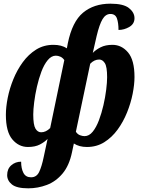

<svg xmlns="http://www.w3.org/2000/svg" viewBox="-20 -790 772 1045"><path d="M134 235Q71 235 45 214Q19 193 19 163Q19 129 41.5 109.5Q64 90 95 90Q95 127 107.5 151Q120 175 149 175Q179 175 193 146Q207 117 218 64L239 -34Q223 -17 197 -3.5Q171 10 132 10Q82 10 47 -31.5Q12 -73 12 -165Q12 -207 22 -257.5Q32 -308 52.5 -358.5Q73 -409 104 -451.5Q135 -494 176.5 -520Q218 -546 271 -546Q315 -546 344 -527L349 -554Q373 -672 432 -721Q491 -770 581 -770Q652 -770 682 -746Q712 -722 712 -691Q712 -660 684 -643.5Q656 -627 625 -627Q625 -665 616.5 -689.5Q608 -714 581 -714Q555 -714 538 -685.5Q521 -657 506 -594L485 -502Q501 -519 527.5 -532.5Q554 -546 592 -546Q642 -546 677 -504.5Q712 -463 712 -371Q712 -330 702 -279.5Q692 -229 671.5 -178Q651 -127 620 -84.5Q589 -42 547.5 -16Q506 10 453 10Q411 10 382 -9L372 38Q357 111 320.5 154.5Q284 198 235 216.5Q186 235 134 235ZM204 -70Q230 -70 253 -93L330 -463Q321 -476 308.5 -481.5Q296 -487 284 -487Q260 -487 240 -463Q220 -439 205.5 -400.5Q191 -362 181 -318Q171 -274 166 -233.5Q161 -193 161 -167Q161 -110 173 -90Q185 -70 204 -70ZM440 -49Q465 -49 484.5 -73Q504 -97 518.5 -135.5Q533 -174 543 -217.5Q553 -261 558 -301.5Q563 -342 563 -370Q563 -427 550.5 -446.5Q538 -466 520 -466Q493 -466 471 -443L393 -73Q402 -59 415.5 -54Q429 -49 440 -49Z"/></svg>

Font: Noto Serif ExtraCondensed ExtraBold
Style: Italic
Weight: 800
Width: 2
Italic angle: -12°
Designer: Monotype Design Team
Foundry: Monotype Imaging Inc.
Version: Version 2.013